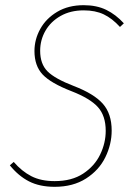

<svg xmlns="http://www.w3.org/2000/svg" viewBox="-20 -711 523 741"><path d="M458 -621 443 -607Q413 -640 380.5 -655.5Q348 -671 303 -671Q252 -671 214 -649.5Q176 -628 155.5 -592.5Q135 -557 135 -515Q135 -464 163.5 -435.5Q192 -407 265 -379Q343 -349 377 -310.5Q411 -272 411 -207Q411 -154 386.5 -104Q362 -54 312 -22Q262 10 191 10Q133 10 92 -11Q51 -32 18 -73L33 -86Q64 -50 101 -31Q138 -12 191 -12Q257 -12 301 -41Q345 -70 366.5 -114.5Q388 -159 388 -206Q388 -264 358 -297.5Q328 -331 256 -359Q176 -390 144.5 -423.5Q113 -457 113 -514Q113 -559 135.5 -599.5Q158 -640 201 -665.5Q244 -691 303 -691Q353 -691 390 -673Q427 -655 458 -621Z"/></svg>

Font: Fira Sans Condensed Thin
Style: Italic
Weight: 250
Width: 3
Italic angle: -8°
Designer: Carrois Corporate & Edenspiekermann AG
Foundry: Carrois Corporate GbR & Edenspiekermann AG
Version: Version 4.203